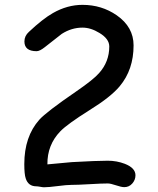

<svg xmlns="http://www.w3.org/2000/svg" viewBox="-20 -770 650 791"><path d="M492.2 1Q480 1 457.8 -6.6Q435.5 -14.2 423.8 -14.2Q398.9 -14.2 349.1 -11.2Q299.3 -8.3 273.9 -8.3Q254.9 -8.3 217.5 -3.4Q180.2 1.5 161.1 1.5Q155.8 1.5 145.5 -0.5Q135.3 -2.4 129.9 -2.4Q96.2 -2.4 85.9 -35.2Q80.1 -52.2 80.1 -93.8Q80.1 -207.5 142.1 -276.9Q170.4 -308.6 294.9 -394Q364.7 -441.9 388.2 -468.8Q430.2 -515.6 430.2 -578.6Q430.2 -609.9 389.6 -634.3Q354 -656.2 319.8 -656.2Q274.9 -656.2 234.4 -630.4L164.6 -575.7Q143.6 -559.1 130.9 -559.1Q80.6 -559.1 80.6 -599.1Q80.6 -622.1 99.1 -638.7Q156.2 -692.4 198.2 -716.3Q257.3 -750 319.8 -750Q398.9 -750 460.9 -707Q530.3 -658.7 530.3 -583Q530.3 -533.2 516.1 -491.2Q502 -449.2 473.1 -414.6Q436.5 -370.6 349.1 -316.4Q257.3 -258.8 228.5 -229Q174.3 -172.9 175.3 -92.8L275.9 -102.1Q379.4 -107.9 423.8 -107.9Q460.9 -107.9 494.1 -95.2Q538.1 -78.1 538.1 -47.9Q538.1 -28.8 524.9 -13.9Q511.7 1 492.2 1Z"/></svg>

Font: YBG Kramawirya
Style: Regular
Weight: 400
Designer: R.S. Wihananto
Foundry: R.S. Wihananto
Version: Version 2.0.1